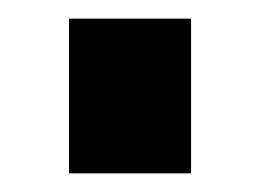

<svg xmlns="http://www.w3.org/2000/svg" viewBox="-20 -426 279 206"><path d="M54 -240V-406H185V-240Z"/></svg>

Font: Raleway ExtraBold
Style: Regular
Weight: 800
Designer: Matt McInerney, Pablo Impallari, Rodrigo Fuenzalida
Foundry: Matt McInerney, Pablo Impallari, Rodrigo Fuenzalida
Version: Version 4.026